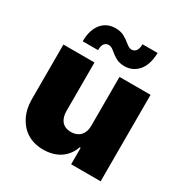

<svg xmlns="http://www.w3.org/2000/svg" viewBox="-177 -904 1003 1049"><g transform="rotate(30 324.5 -379.5)"><path d="M240.1 7.1Q209.5 7.1 183.9 0Q158.4 -7.1 137.6 -20.1Q116.8 -33 100.9 -51.3Q84.9 -69.6 73.9 -91.6Q50.1 -137.8 49.7 -197.4V-545.5H245.7V-238.6Q245.7 -219.8 250.4 -203.8Q255 -187.9 264.6 -176.3Q274.1 -164.8 288.9 -158.4Q303.6 -152 323.9 -152Q340.2 -152 354.8 -157.1Q369.3 -162.3 380.1 -172.9Q391 -183.6 397.2 -199.9Q403.4 -216.3 403.4 -238.6V-545.5H599.4V0H413.4V-103.7H407.7Q388.1 -49.4 344.5 -21.1Q300.8 7.1 240.1 7.1ZM397.7 -609.4Q365.4 -609.7 344.1 -621.1Q322.8 -632.8 307.5 -646Q296.9 -655.5 286.9 -661.6Q277 -667.6 265.6 -667.6Q249.6 -667.6 239.2 -655Q228.7 -642.4 228.7 -613.6H132.1Q132.1 -651.6 141.3 -680.2Q150.6 -708.8 166.9 -727.8Q183.2 -746.8 205.3 -756.2Q227.3 -765.6 252.8 -765.6Q285.2 -765.3 306.8 -753.6Q329.2 -741.5 344.5 -728.3Q355.1 -719.5 365.1 -713.4Q375 -707.4 384.9 -707.4Q422.6 -708.5 423.3 -762.8H518.5Q516.3 -687.5 482.6 -648.4Q448.9 -610.1 397.7 -609.4Z"/></g></svg>

Font: Linik Sans Black
Style: Regular
Weight: 900
Designer: Fonts by Rasmus Andersson / Changes by Cristiano Sobral with parts from Marc Monis
Foundry: rsms
Version: Version 3.020; ttfautohint (v1.6)